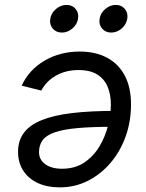

<svg xmlns="http://www.w3.org/2000/svg" viewBox="-20 -769 610 800"><path d="M312 -554.2Q378.4 -554.2 426.5 -528.3Q474.6 -502.4 500.2 -453.4Q525.9 -404.3 525.9 -334Q525.9 -262.2 503.2 -199.5Q480.5 -136.7 439.7 -89.4Q398.9 -42 345.2 -15.1Q291.5 11.7 229.5 11.7Q176.8 11.7 137.7 -6.3Q98.6 -24.4 76.9 -57.9Q55.2 -91.3 55.2 -136.7Q55.2 -182.6 79.1 -215.1Q103 -247.6 152.8 -268.1Q202.6 -288.6 280.3 -297.9Q357.9 -307.1 464.8 -307.1L453.1 -240.7Q363.8 -240.7 304 -235.4Q244.1 -230 208.7 -217.8Q173.3 -205.6 158 -185.3Q142.6 -165 142.6 -135.3Q142.6 -103.5 168.7 -84.7Q194.8 -65.9 238.3 -65.9Q293 -65.9 331.5 -92Q370.1 -118.2 394.5 -159.2Q418.9 -200.2 430.4 -246.6Q441.9 -293 441.9 -334Q441.9 -374 429 -406.2Q416 -438.5 386.5 -457.8Q356.9 -477.1 306.6 -477.1Q254.4 -477.1 213.6 -454.1Q172.9 -431.2 151.9 -391.6L70.3 -412.1Q100.1 -477.5 165 -515.9Q230 -554.2 312 -554.2ZM443.4 -633.3Q419.4 -633.3 405.3 -650.1Q391.1 -667 395 -690.9Q398.9 -714.8 418.9 -731.7Q439 -748.5 462.4 -748.5Q486.3 -748.5 500.2 -731.7Q514.2 -714.8 510.3 -690.9Q506.3 -667 486.8 -650.1Q467.3 -633.3 443.4 -633.3ZM237.8 -633.3Q213.9 -633.3 199.7 -650.1Q185.5 -667 189.5 -690.9Q193.4 -714.8 213.4 -731.7Q233.4 -748.5 257.3 -748.5Q281.2 -748.5 295.2 -731.7Q309.1 -714.8 305.2 -690.9Q301.3 -667 281.5 -650.1Q261.7 -633.3 237.8 -633.3Z"/></svg>

Font: Inter 16pt
Style: Italic
Weight: 400
Italic angle: -9.3988°
Version: Version 4.001;git-66647c0bb